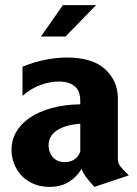

<svg xmlns="http://www.w3.org/2000/svg" viewBox="-20 -720 534 751"><path d="M441 -98Q441 -81 452 -67.5Q463 -54 484 -34L349 11Q330 -10 317.5 -26.5Q305 -43 299 -60Q281 -28 249.5 -8.5Q218 11 174 11Q139 11 111 -1Q83 -13 64 -33.5Q45 -54 35 -80Q25 -106 25 -134Q25 -172 43.5 -204Q62 -236 96.5 -259.5Q131 -283 181 -297Q231 -311 294 -312V-326Q294 -340 290.5 -353.5Q287 -367 277.5 -377.5Q268 -388 251.5 -394.5Q235 -401 209 -401Q177 -401 140.5 -388.5Q104 -376 68 -345V-459Q114 -478 158.5 -486.5Q203 -495 242 -495Q341 -495 391 -449.5Q441 -404 441 -335ZM234 -86Q257 -86 273 -98Q289 -110 294 -128V-236Q237 -232 203.5 -210.5Q170 -189 170 -151Q170 -140 173.5 -128.5Q177 -117 184.5 -107.5Q192 -98 204 -92Q216 -86 234 -86ZM226 -700H356L236 -577H140Z"/></svg>

Font: LT Museum
Style: Bold
Weight: 700
Designer: Daniel Lyons
Foundry: LyonsType
Version: Version 1.010